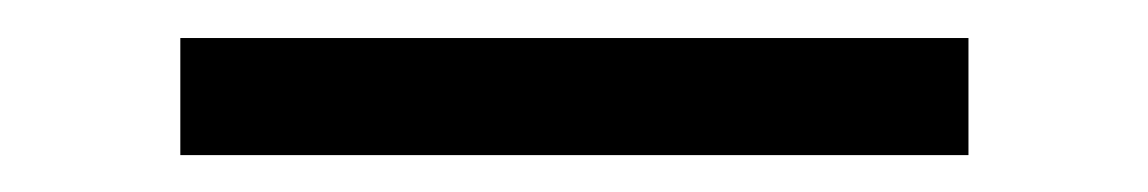

<svg xmlns="http://www.w3.org/2000/svg" viewBox="-20 -350 610 102"><path d="M494.5 -329.8H75.8V-267.6H494.5Z"/></svg>

Font: Estedad-FD VF
Style: Regular
Weight: 100
Designer: Amin Abedi
Version: Version 7.3